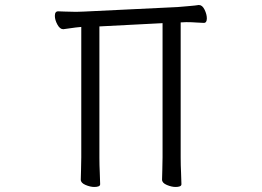

<svg xmlns="http://www.w3.org/2000/svg" viewBox="-20 -732 1040 763"><path d="M626 -640 375 -627V-106Q375 -75 376.5 -46Q378 -17 378 0Q378 6 371.5 8.5Q365 11 355 11Q339 11 320 3Q301 -5 301 -18Q301 -30 302 -55.5Q303 -81 303 -107V-625Q280 -623 261 -620Q242 -617 232 -616H231Q218 -616 208 -634.5Q198 -653 198 -669Q198 -687 211 -687Q219 -687 239 -686Q259 -685 282 -685Q290 -685 298.5 -685.5Q307 -686 314 -686L686 -704Q709 -706 733 -708Q757 -710 769 -712H771Q784 -712 793 -693.5Q802 -675 802 -659Q802 -641 790 -641Q780 -641 761 -642.5Q742 -644 720 -644Q715 -644 709 -643.5Q703 -643 698 -643V-106Q698 -75 699.5 -46Q701 -17 701 0Q701 6 694.5 8.5Q688 11 678 11Q662 11 643 3Q624 -5 624 -18Q624 -30 625 -55.5Q626 -81 626 -107Z"/></svg>

Font: QiushuiShotai
Style: Regular
Weight: 600
Designer: Fontworks Inc.
Foundry: Fontworks Inc.
Version: Version 1.250